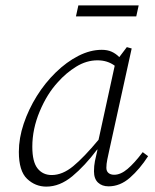

<svg xmlns="http://www.w3.org/2000/svg" viewBox="-20 -680 575 713"><path d="M100 -135Q100 -79 119.5 -54.5Q139 -30 172 -30Q212 -30 252 -63Q292 -96 346 -161L406 -436Q379 -456 342 -456Q301 -456 263 -432.5Q225 -409 195 -375Q155 -332 127.5 -266.5Q100 -201 100 -135ZM383 12Q359 12 344 -2Q329 -16 329 -44Q329 -64 332.5 -81.5Q336 -99 342 -124L341 -125Q295 -64 248.5 -25.5Q202 13 152 13Q111 13 80.5 -16Q50 -45 50 -116Q50 -167 68 -220.5Q86 -274 116.5 -323Q147 -372 187 -411Q227 -450 271 -472.5Q315 -495 358 -495Q379 -495 394.5 -488Q410 -481 423 -468L451 -505L469 -500L386 -123Q382 -105 378.5 -88Q375 -71 375 -57Q375 -44 383 -37.5Q391 -31 404 -31Q428 -31 453.5 -52.5Q479 -74 510 -115L530 -100Q499 -52 462.5 -20Q426 12 383 12ZM262 -619 271 -660H495L486 -619Z"/></svg>

Font: Source Serif 4 SmText Light
Style: Italic
Weight: 300
Italic angle: -12°
Designer: Frank Grießhammer
Foundry: Adobe
Version: Version 4.005;hotconv 1.1.0;makeotfexe 2.6.0